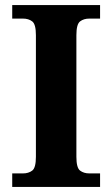

<svg xmlns="http://www.w3.org/2000/svg" viewBox="-20 -734 441 754"><path d="M28 0V-53H70Q92 -53 106.5 -64Q121 -75 121 -118V-596Q121 -639 106.5 -650Q92 -661 70 -661H28V-714H373V-661H331Q309 -661 294.5 -650Q280 -639 280 -596V-118Q280 -75 294.5 -64Q309 -53 331 -53H373V0Z"/></svg>

Font: Noto Naskh Arabic
Style: Bold
Weight: 700
Designer: Monotype Design Team, David Williams, Mohamad Dakak and Nizar Qandah
Foundry: Monotype Imaging Inc.
Version: Version 2.016